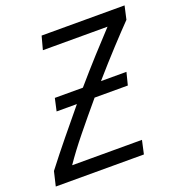

<svg xmlns="http://www.w3.org/2000/svg" viewBox="-126 -800 851 907"><g transform="rotate(-20 299.5 -346.5)"><path d="M1 0 18 -72Q68 -137 121.5 -202.5Q175 -268 228 -332H126L140 -395H281Q337 -460 390 -518.5Q443 -577 489 -626H164L182 -693H599L584 -626Q544 -585 488.5 -525Q433 -465 372 -395H500L484 -332H317Q257 -261 201.5 -192.5Q146 -124 108 -68H459L444 0Z"/></g></svg>

Font: Ubuntu Sans Mono
Style: Italic
Weight: 400
Italic angle: -13.5°
Monospace: yes
Designer: Dalton Maag Ltd
Foundry: Dalton Maag Ltd
Version: Version 1.006